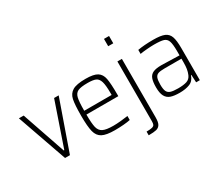

<svg xmlns="http://www.w3.org/2000/svg" viewBox="-150 -1125 1973 1705"><g transform="rotate(-30 836.0 -273.0)"><path d="M207 0 28 -510H77L230 -64H236L389 -510H436L257 0Z M891 -239H564Q564 -148 574 -107Q584 -66 616.5 -49.5Q649 -33 723 -33Q756 -33 798.5 -37Q841 -41 873 -46V-5Q847 1 803 4.5Q759 8 715 8Q627 8 586 -14Q545 -36 531.5 -89.5Q518 -143 518 -254Q518 -367 529 -418Q540 -469 581 -493.5Q622 -518 715 -518Q798 -518 834.5 -495Q871 -472 881 -420.5Q891 -369 891 -256ZM564 -278H845V-296Q845 -378 833.5 -415.5Q822 -453 795.5 -465Q769 -477 713 -477Q643 -477 613 -463Q583 -449 573.5 -409.5Q564 -370 564 -278Z M1035 -668V-743H1087V-668ZM1038 102V-510H1084V89Q1084 139 1070.5 161.5Q1057 184 1030.5 190.5Q1004 197 951 197V159Q991 159 1009 154Q1027 149 1032.5 137.5Q1038 126 1038 102Z M1220 -139Q1220 -196 1232 -227.5Q1244 -259 1274 -272.5Q1304 -286 1359 -286Q1390 -286 1543 -281V-323Q1543 -396 1532 -427Q1521 -458 1492 -467.5Q1463 -477 1394 -477Q1363 -477 1320 -473.5Q1277 -470 1250 -465V-506Q1315 -518 1409 -518Q1486 -518 1523.5 -502Q1561 -486 1575 -446.5Q1589 -407 1589 -328V0H1551L1547 -78H1543Q1526 -26 1483 -9Q1440 8 1380 8Q1322 8 1288 -4Q1254 -16 1237 -48Q1220 -80 1220 -139ZM1523 -89Q1534 -115 1538.5 -143Q1543 -171 1543 -209V-247H1371Q1326 -247 1304.5 -239.5Q1283 -232 1274 -209.5Q1265 -187 1265 -140Q1265 -95 1275 -72.5Q1285 -50 1310.5 -41.5Q1336 -33 1387 -33Q1441 -33 1474.5 -43.5Q1508 -54 1523 -89Z"/></g></svg>

Font: Saira Semi Condensed ExtraLight
Style: Regular
Weight: 200
Width: 4
Designer: Hector Gatti with collaboration of the Omnibus-Type team
Foundry: Omnibus-Type
Version: Version 1.001; ttfautohint (v1.8)